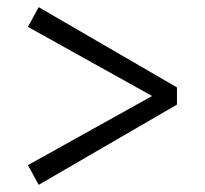

<svg xmlns="http://www.w3.org/2000/svg" viewBox="-20 -598 571 536"><path d="M474 -354V-306L88 -82L58 -137L419 -338V-322L58 -523L88 -578Z"/></svg>

Font: Source Serif 4 18pt
Style: Regular
Weight: 400
Designer: Frank Grießhammer
Foundry: Adobe Systems Incorporated
Version: Version 4.004;hotconv 1.0.116;makeotfexe 2.5.65601